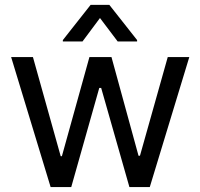

<svg xmlns="http://www.w3.org/2000/svg" viewBox="-20 -763 817 783"><path d="M25.4 -530.3 186.5 0H270.5L384.8 -404.3H392.6L507.8 0H590.8L752 -530.3H664.1L550.8 -127.9H544.9L434.6 -530.3H344.7L232.4 -126H227.5L114.3 -530.3ZM387.7 -689.5 460 -593.8H539.1V-599.6L425.8 -743.2H349.6L236.3 -599.6V-593.8H316.4Z"/></svg>

Font: Pretendard Variable
Style: Regular
Weight: 400
Designer: Base glyphs from Inter by Rasmus Andersson; Hangeul glyphs from Noto Sans CJK(Source Han Sans) by Jang Soo-young and Kan
Foundry: Kil Hyung-jin
Version: Version 1.309;Glyphs 3.2 (3225)